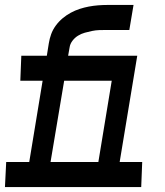

<svg xmlns="http://www.w3.org/2000/svg" viewBox="-44 -755 664 775"><path d="M160 -101H353L407 -429H215ZM-24 0 -19 -101H74L128 -429H38L42 -530H145L153 -580Q156 -599 162.5 -617Q169 -635 181 -651.5Q193 -668 208.5 -681Q224 -694 241.5 -703.5Q259 -713 277.5 -719Q296 -725 314.5 -728.5Q333 -732 352 -733.5Q371 -735 389 -735H495L478 -634H385Q370 -634 356 -633.5Q342 -633 327.5 -630Q313 -627 298.5 -623Q284 -619 271 -611Q258 -603 248.5 -590.5Q239 -578 237 -564L231 -530H510L439 -101H530L526 0Z"/></svg>

Font: Iosevka Curly Slab ExObl
Style: Bold
Weight: 700
Width: 7
Italic angle: -9°
Monospace: yes
Designer: Belleve Invis
Foundry: Belleve Invis
Version: Version 11.0.0; ttfautohint (v1.8.3)